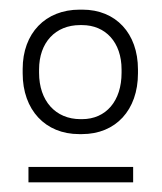

<svg xmlns="http://www.w3.org/2000/svg" viewBox="-20 -725 336 398"><path d="M144 -447H150C220 -447 266 -497 266 -573V-581C266 -656 220 -705 151 -705H145C74 -705 27 -656 27 -582V-573C27 -497 74 -447 144 -447ZM147 -478C95 -478 61 -516 61 -574V-581C61 -637 95 -673 146 -673H150C199 -673 232 -637 232 -581V-574C232 -516 200 -478 150 -478ZM39 -347H256V-379H39Z"/></svg>

Font: Fixel Text ExtraLight
Style: Regular
Weight: 200
Width: 4
Designer: AlfaBravo + MacPaw
Foundry: Kyrylo Tkachov, Marchela Mozhyna, Serhii Makarenko, Maria Weinstein, Zakhar Kryvoshyya
Version: Version 1.211